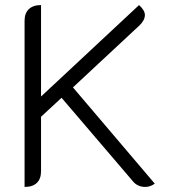

<svg xmlns="http://www.w3.org/2000/svg" viewBox="-20 -729 682 758"><path d="M77 -647Q77 -677 94 -693Q111 -709 142 -709V-348L529 -709Q552 -688 552 -670Q552 -649 530 -628L268 -384L591 -4Q573 9 554 9Q523 9 505 -13L223 -343L142 -268V-53Q142 -23 125.5 -7Q109 9 77 9Z"/></svg>

Font: K2D ExtraLight
Style: Regular
Weight: 275
Designer: Katatrad Aksorn Co.,Ltd.
Foundry: Cadson Demak Co.,Ltd.
Version: Version 1.000; ttfautohint (v1.6)